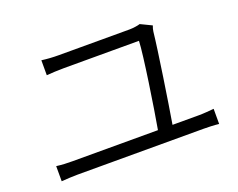

<svg xmlns="http://www.w3.org/2000/svg" viewBox="-100 -848 1199 966"><g transform="rotate(-20 500.0 -365.5)"><path d="M81 -142V-61C111 -63 139 -65 167 -65H843C862 -65 898 -64 924 -61V-142C899 -140 872 -137 843 -137H702C720 -243 762 -516 772 -611C773 -619 776 -632 780 -641L720 -670C709 -666 682 -662 663 -662C591 -662 329 -662 285 -662C252 -662 223 -664 193 -668V-588C224 -590 249 -592 286 -592C330 -592 599 -592 688 -592C686 -522 643 -243 624 -137H167C139 -137 110 -138 81 -142Z"/></g></svg>

Font: Noto Sans JP DemiLight
Style: Regular
Weight: 350
Designer: Ryoko NISHIZUKA 西塚涼子 (kana, bopomofo & ideographs); Paul D. Hunt (Latin, Greek & Cyrillic); Sandoll Communications 산돌커뮤니
Foundry: Adobe
Version: Version 2.004;hotconv 1.0.118;makeotfexe 2.5.65603